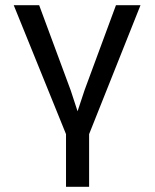

<svg xmlns="http://www.w3.org/2000/svg" viewBox="-20 -510 590 730"><path d="M32.2 -490.2H128.9L249 -166L274.9 -86.9L301.8 -168L420.9 -490.2H514.2L318.8 0V200.2H231V0Z"/></svg>

Font: Code New Roman
Style: Regular
Weight: 400
Monospace: yes
Designer: Sam Radian
Foundry: Code New Roman
Version: Version 2.00 November 29, 2014